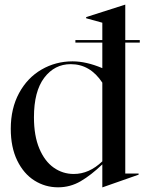

<svg xmlns="http://www.w3.org/2000/svg" viewBox="-20 -785 631 820"><path d="M302 -614H417V-688L348 -707V-712L514 -765H515V-614H577V-603H515V-44H572V-39L418 15H417V-83Q369 -37 324.5 -11Q280 15 228 15Q173 15 127 -14Q81 -43 53.5 -99.5Q26 -156 26 -235Q26 -322 61.5 -387.5Q97 -453 157.5 -488Q218 -523 290 -523Q348 -523 417 -494V-603H302ZM295 -42Q361 -42 417 -96V-432Q365 -511 282 -511Q213 -511 169 -453Q125 -395 125 -284Q125 -205 148 -150.5Q171 -96 209.5 -69Q248 -42 295 -42Z"/></svg>

Font: Nyght Serif
Style: Regular
Weight: 400
Designer: Maksym Kobuzan
Version: Version 0.410;July 4, 2025;FontCreator 15.0.0.2958 64-bit